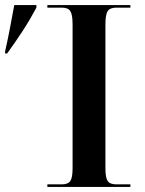

<svg xmlns="http://www.w3.org/2000/svg" viewBox="-52 -734 570 754"><path d="M134 0H460V-10H405Q380 -10 371 -23Q362 -36 362 -73V-638Q362 -677 371 -690.5Q380 -704 405 -704H460V-714H134V-704H191Q215 -704 224 -690.5Q233 -677 233 -639V-73Q233 -36 224 -23Q215 -10 191 -10H134ZM-32 -524H-24Q8 -568 37 -612.5Q66 -657 91 -704V-714H4Q-4 -670 -13 -623Q-22 -576 -32 -532Z"/></svg>

Font: Noto Serif Display Semi
Style: Regular
Weight: 600
Designer: Monotype Design Team
Foundry: Monotype Imaging Inc.
Version: Version 1.900